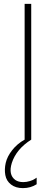

<svg xmlns="http://www.w3.org/2000/svg" viewBox="-20 -720 287 990"><path d="M141 0Q64 49 41 120Q22 181 59 208Q75 219 100 219Q117 219 134.5 213.5Q152 208 160 202L169 196V230Q138 250 98 250Q61 250 37 231.5Q13 213 7.5 183Q2 153 9.5 120Q17 87 43 54Q69 21 107 0V-700H141Z"/></svg>

Font: Fivo Sans Thin
Style: Regular
Weight: 250
Foundry: Alexander Slobzheninov
Version: 1.0